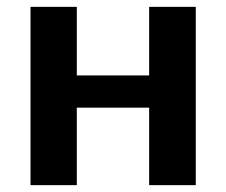

<svg xmlns="http://www.w3.org/2000/svg" viewBox="-20 -540 660 560"><path d="M204 -226V0H69V-520H204V-320H415V-520H551V0H415V-226Z"/></svg>

Font: M PLUS 1p
Style: Bold
Weight: 700
Version: Version 1.062